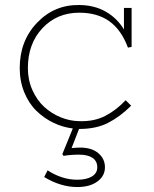

<svg xmlns="http://www.w3.org/2000/svg" viewBox="-20 -503 618 770"><path d="M297.9 -452.1Q208.5 -452.1 150.1 -389.9Q91.8 -327.6 91.8 -230Q91.8 -182.1 110.1 -141.4Q128.4 -100.6 157.7 -74Q187 -47.4 223.6 -32.5Q260.3 -17.6 297.9 -17.1Q357.4 -15.1 401.9 -38.1Q446.3 -61 483.9 -101.1L505.9 -79.1Q462.4 -35.6 414.3 -10.7Q366.2 14.2 297.9 14.2H296.9L267.1 90.8Q286.6 88.9 301.8 88.9Q347.7 88.9 374.3 111.3Q400.9 133.8 400.9 168Q400.9 202.6 370.6 224.9Q340.3 247.1 290 247.1Q223.6 247.1 157.2 207L170.9 180.2Q229 217.8 290 217.8Q326.7 217.8 348.4 204.8Q370.1 191.9 370.1 168Q370.1 143.1 351.1 130.1Q332 117.2 296.9 117.2Q263.2 117.2 234.9 122.1L230 115.2L272 12.2Q231.4 7.3 194.1 -10.7Q156.7 -28.8 126.2 -58.3Q95.7 -87.9 77.4 -132.6Q59.1 -177.2 59.1 -230Q59.1 -338.9 128.4 -411.6Q197.8 -484.4 297.9 -482.9Q358.4 -482.4 404.1 -456.3Q449.7 -430.2 477.1 -384.8V-471.2H507.8V-314.9L493.2 -312Q466.3 -383.8 418.2 -418Q370.1 -452.1 297.9 -452.1Z"/></svg>

Font: BioRhyme ExtraLight
Style: Regular
Weight: 275
Designer: Aoife Mooney
Foundry: Aoife Mooney Type
Version: Version 1.500;PS 001.500;hotconv 1.0.88;makeotf.lib2.5.64775